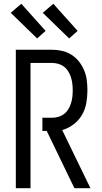

<svg xmlns="http://www.w3.org/2000/svg" viewBox="-20 -999 540 1019"><path d="M375 0 228 -304H205V-374H256Q273 -374 290 -379Q307 -384 320.5 -394.5Q334 -405 343 -420Q352 -435 357 -451.5Q362 -468 364 -485Q366 -502 366 -520Q366 -537 364 -554Q362 -571 357 -587.5Q352 -604 343 -619Q334 -634 320.5 -644.5Q307 -655 290 -660Q273 -665 256 -665H142V0H64V-735H256Q283 -735 309.5 -729Q336 -723 359 -708.5Q382 -694 399 -672.5Q416 -651 426.5 -626Q437 -601 440.5 -574Q444 -547 444 -520Q444 -486 438 -452Q432 -418 415 -389Q398 -360 370.5 -339Q343 -318 310 -309L460 0ZM347 -795 207 -931 263 -979 392 -835ZM177 -795 37 -931 93 -979 222 -835Z"/></svg>

Font: Moesevka
Style: Regular
Weight: 400
Monospace: yes
Designer: Belleve Invis
Foundry: Belleve Invis
Version: Version 32.5.0; ttfautohint (v1.8.4)